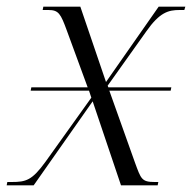

<svg xmlns="http://www.w3.org/2000/svg" viewBox="-43 -556 576 576"><path d="M-23 0H58L235 -252L320 0H430L432 -10H421C382 -10 380 -19 362 -68L285 -284H469L471 -294H282L280 -299L396 -462C436 -519 462 -526 496 -526H510L513 -536H433L275 -310L198 -536H87L85 -526H102C133 -526 139 -515 158 -463L220 -294H51L49 -284H224L231 -263L93 -70C53 -15 35 -10 -8 -10H-21Z"/></svg>

Font: Noto Serif Display Light
Style: Italic
Weight: 300
Italic angle: -12°
Designer: Monotype Design Team
Foundry: Monotype Imaging Inc.
Version: Version 2.009